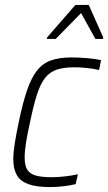

<svg xmlns="http://www.w3.org/2000/svg" viewBox="-20 -751 439 779"><path d="M184 8Q127 8 94.5 -4Q62 -16 48 -41Q34 -66 34 -105Q34 -133 40 -170.5Q46 -208 56 -255Q72 -333 89.5 -384Q107 -435 130 -464.5Q153 -494 187 -506Q221 -518 270 -518Q301 -518 335 -515Q369 -512 390 -507L382 -467Q362 -472 334 -475Q306 -478 282 -478Q239 -478 210.5 -468.5Q182 -459 163 -435Q144 -411 130 -367.5Q116 -324 102 -256Q91 -207 85.5 -172Q80 -137 80 -112Q80 -79 91 -62Q102 -45 126 -38.5Q150 -32 189 -32Q215 -32 245 -35.5Q275 -39 296 -44L287 -4Q268 1 239 4.5Q210 8 184 8ZM170 -593 171 -599 286 -731H340L399 -599L398 -593H367L309 -698L206 -593Z"/></svg>

Font: Saira SemiCondensed ExtraLight
Style: Italic
Weight: 250
Width: 4
Italic angle: -12°
Designer: Hector Gatti with collaboration of the Omnibus-Type team
Foundry: Omnibus-Type
Version: Version 1.101